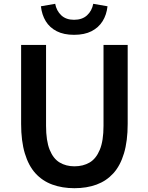

<svg xmlns="http://www.w3.org/2000/svg" viewBox="-20 -975 780 1009"><path d="M371 14Q307 14 255 -5Q203 -24 166.5 -64Q130 -104 110.5 -169Q91 -234 91 -324V-739H222V-314Q222 -235 241 -188Q260 -141 293.5 -121Q327 -101 371 -101Q417 -101 451 -121Q485 -141 504.5 -188Q524 -235 524 -314V-739H651V-324Q651 -234 631.5 -169Q612 -104 575.5 -64Q539 -24 487.5 -5Q436 14 371 14ZM369 -792Q315 -792 278 -811Q241 -830 220.5 -863.5Q200 -897 195 -942L270 -955Q277 -918 302 -894.5Q327 -871 369 -871Q412 -871 437.5 -894.5Q463 -918 470 -955L545 -942Q540 -897 519 -863.5Q498 -830 461 -811Q424 -792 369 -792Z"/></svg>

Font: Noto Sans TC SemiBold
Style: Regular
Weight: 600
Designer: Ryoko NISHIZUKA  (kana, bopomofo & ideographs); Paul D. Hunt (Latin, Greek & Cyrillic); Sandoll Communications , Soo-you
Foundry: Adobe
Version: Version 2.004-H2;hotconv 1.0.118;makeotfexe 2.5.65603